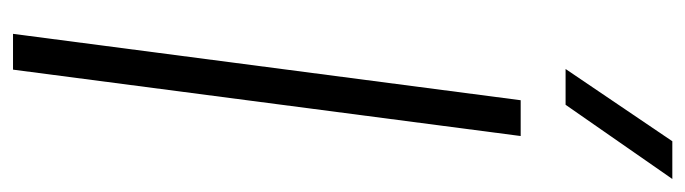

<svg xmlns="http://www.w3.org/2000/svg" viewBox="-399 -654 1053 295"><g transform="rotate(90 127.5 -506.5)"><path d="M87 0H32L134 -780H189ZM141 -849H86L197 -1013H255Z"/></g></svg>

Font: Tanohe Sans Light
Style: Italic
Weight: 300
Designer: Village Type and Design LLC & Cristiano Sobral
Foundry: Cooper Hewitt Smithsonian Design Museum
Version: Version 1.00;September 29, 2021;FontCreator 13.0.0.2655 64-b